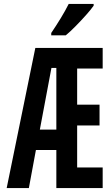

<svg xmlns="http://www.w3.org/2000/svg" viewBox="-20 -958 570 978"><path d="M14 0 160 -714H503V-609H373V-425H487V-319H373V-105H503V0H267V-194H163L127 0ZM242 -612 183 -298H267V-612ZM241 -790Q266 -827 289.5 -865.5Q313 -904 330 -938H457V-929Q443 -909 418 -881Q393 -853 365.5 -825Q338 -797 315 -778H241Z"/></svg>

Font: Noto Sans Mono Condensed SemiBold
Style: Regular
Weight: 600
Width: 3
Designer: Monotype Design Team
Foundry: Monotype Imaging Inc.
Version: Version 2.014